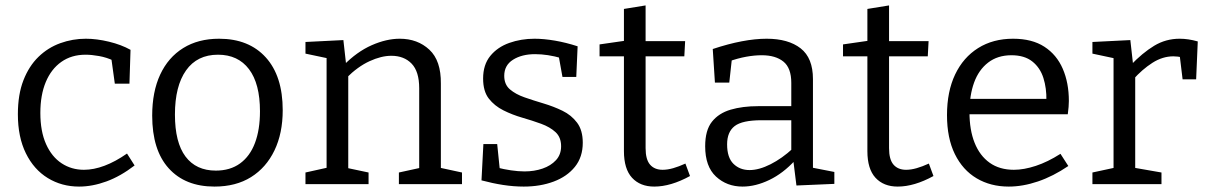

<svg xmlns="http://www.w3.org/2000/svg" viewBox="-20 -680 4458 709"><path d="M272 9Q208 9 156.5 -22.5Q105 -54 75.5 -114Q46 -174 46 -258Q46 -331 66.5 -383.5Q87 -436 122 -470Q157 -504 202.5 -520.5Q248 -537 297 -537Q337 -537 382.5 -526Q428 -515 462 -496L458 -371H404L391 -465L399 -456Q374 -468 346 -473Q318 -478 296 -478Q244 -478 206.5 -451.5Q169 -425 149 -377Q129 -329 129 -263Q129 -195 150 -148Q171 -101 207.5 -77Q244 -53 290 -53Q326 -53 366 -68Q406 -83 449 -113L477 -69Q425 -29 373 -10Q321 9 272 9Z M789 -537Q899 -537 961.5 -468Q1024 -399 1024 -273Q1024 -188 993.5 -124.5Q963 -61 907 -26Q851 9 772 9Q664 9 603 -58.5Q542 -126 542 -253Q542 -341 571.5 -404.5Q601 -468 656.5 -502.5Q712 -537 789 -537ZM785 -478Q708 -478 667 -420Q626 -362 626 -257Q626 -154 665 -102Q704 -50 777 -50Q830 -50 866.5 -76.5Q903 -103 921.5 -152Q940 -201 940 -269Q940 -371 899.5 -424.5Q859 -478 785 -478Z M1108 0V-43L1198 -63L1186 -48V-478L1198 -463L1108 -482V-525L1248 -532L1259 -434L1248 -438Q1298 -489 1352.5 -513Q1407 -537 1456 -537Q1522 -537 1565.5 -496.5Q1609 -456 1608 -371V-48L1598 -62L1686 -43V0H1453V-43L1540 -62L1528 -47V-354Q1528 -416 1500 -445Q1472 -474 1425 -474Q1388 -474 1344.5 -454Q1301 -434 1259 -392L1266 -408V-47L1256 -61L1341 -43V0Z M1842 -400Q1842 -368 1863 -350Q1884 -332 1917 -320.5Q1950 -309 1987 -298Q2024 -287 2057 -271Q2090 -255 2111 -227Q2132 -199 2132 -153Q2132 -100 2103 -64Q2074 -28 2024.5 -9.5Q1975 9 1914 9Q1877 9 1838 3Q1799 -3 1758 -14L1765 -148H1816L1826 -50L1817 -61Q1840 -55 1867 -51Q1894 -47 1917 -47Q1953 -47 1983.5 -57.5Q2014 -68 2033 -88.5Q2052 -109 2052 -140Q2052 -173 2031.5 -192Q2011 -211 1978 -223Q1945 -235 1908.5 -245.5Q1872 -256 1839 -272.5Q1806 -289 1785 -316Q1764 -343 1764 -390Q1764 -441 1790.5 -473.5Q1817 -506 1860.5 -521.5Q1904 -537 1954 -537Q1988 -537 2029 -530Q2070 -523 2113 -509L2108 -396H2057L2042 -479L2054 -465Q2002 -480 1956 -480Q1907 -480 1874.5 -459.5Q1842 -439 1842 -400Z M2396 9Q2344 9 2314 -23.5Q2284 -56 2284 -122V-485L2297 -472H2194V-516L2298 -531L2284 -515V-647L2364 -660V-515L2353 -528H2510L2507 -472H2353L2364 -485V-133Q2364 -91 2380.5 -72Q2397 -53 2427 -53Q2445 -53 2466 -59Q2487 -65 2511 -76L2528 -30Q2457 9 2396 9Z M2982 -45 2969 -63 3061 -45V-1L2921 5L2909 -91L2916 -88Q2872 -40 2821 -15.5Q2770 9 2722 9Q2664 9 2624 -28Q2584 -65 2584 -140Q2584 -199 2609 -230.5Q2634 -262 2678 -275Q2722 -288 2780 -288H2911L2902 -278V-374Q2902 -429 2873 -452.5Q2844 -476 2793 -476Q2766 -476 2735.5 -470.5Q2705 -465 2671 -453L2683 -466L2673 -375H2620L2612 -499Q2669 -518 2719 -527.5Q2769 -537 2811 -537Q2891 -537 2936.5 -501.5Q2982 -466 2982 -388ZM2665 -147Q2665 -98 2688.5 -75Q2712 -52 2748 -52Q2783 -52 2825.5 -73.5Q2868 -95 2908 -132L2902 -111V-245L2911 -236H2792Q2721 -236 2693 -214.5Q2665 -193 2665 -147Z M3295 9Q3243 9 3213 -23.5Q3183 -56 3183 -122V-485L3196 -472H3093V-516L3197 -531L3183 -515V-647L3263 -660V-515L3252 -528H3409L3406 -472H3252L3263 -485V-133Q3263 -91 3279.5 -72Q3296 -53 3326 -53Q3344 -53 3365 -59Q3386 -65 3410 -76L3427 -30Q3356 9 3295 9Z M3705 9Q3638 9 3586.5 -21.5Q3535 -52 3506 -111Q3477 -170 3477 -255Q3477 -342 3507 -405Q3537 -468 3592 -502.5Q3647 -537 3721 -537Q3791 -537 3836.5 -507.5Q3882 -478 3904.5 -426Q3927 -374 3927 -307Q3927 -296 3926 -285Q3925 -274 3923 -258H3538V-315H3853L3844 -309Q3845 -354 3833 -392Q3821 -430 3792 -453Q3763 -476 3715 -476Q3664 -476 3629 -449Q3594 -422 3577 -375Q3560 -328 3560 -266Q3560 -200 3579 -152.5Q3598 -105 3634.5 -79Q3671 -53 3724 -53Q3761 -53 3805 -67.5Q3849 -82 3896 -112L3925 -67Q3869 -29 3813 -10Q3757 9 3705 9Z M4014 0V-43L4102 -62L4092 -47V-478L4103 -463L4014 -482V-525L4154 -532L4165 -434L4154 -438Q4199 -485 4242 -511Q4285 -537 4336 -537Q4368 -537 4403 -527L4397 -387H4347L4335 -486L4344 -468Q4337 -470 4329 -471Q4321 -472 4313 -472Q4273 -472 4235.5 -448Q4198 -424 4164 -386L4172 -410V-47L4160 -62L4269 -43V0Z"/></svg>

Font: Bitter Thin
Style: Regular
Weight: 400
Version: Version 3.021